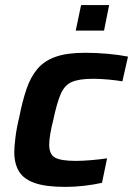

<svg xmlns="http://www.w3.org/2000/svg" viewBox="-20 -725 522 753"><path d="M237 8Q159 8 115.5 -7.5Q72 -23 54 -53.5Q36 -84 36 -129Q36 -148 40.5 -185.5Q45 -223 56 -268Q68 -329 84 -376Q100 -423 126.5 -454.5Q153 -486 197.5 -502Q242 -518 313 -518Q358 -518 402.5 -514Q447 -510 482 -503L460 -406Q438 -410 405.5 -413Q373 -416 345 -416Q290 -416 261.5 -403.5Q233 -391 218 -356Q203 -321 189 -255Q181 -223 177 -199Q173 -175 173 -158Q173 -119 196.5 -106.5Q220 -94 278 -94Q304 -94 338.5 -97Q373 -100 400 -104L380 -8Q349 -1 311 3.5Q273 8 237 8ZM277 -605 298 -705H408L388 -605Z"/></svg>

Font: Saira SemiBold
Style: Italic
Weight: 600
Italic angle: -12°
Designer: Hector Gatti with collaboration of the Omnibus-Type team
Foundry: Omnibus-Type
Version: Version 1.100; ttfautohint (v1.8.3)